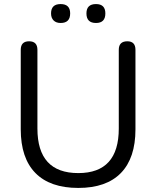

<svg xmlns="http://www.w3.org/2000/svg" viewBox="-20 -915 768 944"><path d="M452 -802Q405 -802 405 -849Q405 -895 452 -895Q498 -895 498 -849Q498 -802 452 -802ZM278 -802Q256 -802 243.5 -814.5Q231 -827 231 -849Q231 -895 278 -895Q325 -895 325 -849Q325 -802 278 -802ZM365 9Q226 9 154 -64.5Q82 -138 82 -279V-670Q82 -712 123 -712Q164 -712 164 -670V-283Q164 -64 365 -64Q564 -64 564 -283V-670Q564 -712 606 -712Q646 -712 646 -670V-279Q646 -138 574.5 -64.5Q503 9 365 9Z"/></svg>

Font: Nunito
Style: Regular
Weight: 400
Designer: Vernon Adams
Foundry: Vernon Adams
Version: Version 3.602